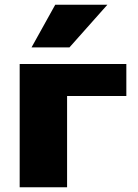

<svg xmlns="http://www.w3.org/2000/svg" viewBox="-20 -790 581 810"><path d="M273 -590H113L213 -770H433ZM263 0H63V-520H513V-385H263Z"/></svg>

Font: Mplus 1p Black
Style: Regular
Weight: 900
Version: Version 1.061